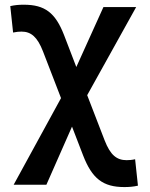

<svg xmlns="http://www.w3.org/2000/svg" viewBox="-20 -547 626 802"><path d="M499.5 234.4C519 234.4 537.6 232.9 556.2 228.5L544.4 118.2C531.7 121.1 518.6 122.1 509.3 122.1C467.3 122.1 440.9 100.6 417 39.1L344.2 -149.4L548.8 -517.6H412.1L298.8 -267.1L247.6 -400.4C211.4 -493.7 167.5 -527.3 79.6 -527.3C58.1 -527.3 43 -525.9 22.9 -521.5L34.7 -411.1C49.3 -414.1 59.1 -415 69.8 -415C109.9 -415 136.2 -392.6 159.7 -332L234.9 -137.2L37.1 224.6H173.8L280.8 -18.1L327.1 102.1C364.7 199.2 410.2 234.4 499.5 234.4Z"/></svg>

Font: Cascadia Mono SemiBold
Style: Regular
Weight: 600
Monospace: yes
Designer: Aaron Bell
Foundry: Saja Typeworks
Version: Version 2404.023